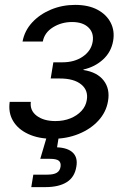

<svg xmlns="http://www.w3.org/2000/svg" viewBox="-20 -558 518 782"><path d="M194.3 7.3Q137.2 7.3 95.5 -12Q53.7 -31.2 33.4 -65.2Q13.2 -99.1 19.5 -143.1H105.5Q101.1 -107.9 129.6 -86.4Q158.2 -64.9 205.6 -64.9Q239.3 -64.9 266.6 -75.9Q293.9 -86.9 311.8 -106.2Q329.6 -125.5 333.5 -150.4Q340.3 -189.9 310.8 -214.1Q281.2 -238.3 224.1 -238.3H186.5L197.3 -304.2H234.4Q283.2 -304.2 317.1 -327.4Q351.1 -350.6 357.4 -387.7Q363.3 -423.8 340.3 -446Q317.4 -468.3 273.4 -468.3Q230.5 -468.3 195.8 -446.8Q161.1 -425.3 154.3 -388.7H71.8Q80.1 -433.1 111.1 -466.6Q142.1 -500 187.7 -519Q233.4 -538.1 286.1 -538.1Q339.8 -538.1 376.7 -518.6Q413.6 -499 430.7 -465.8Q447.8 -432.6 440.9 -392.1Q433.1 -346.2 399.7 -315.7Q366.2 -285.2 319.8 -274.9V-272.9Q376 -264.2 402.3 -230Q428.7 -195.8 419.9 -146Q412.6 -101.6 380.9 -66.9Q349.1 -32.2 300.5 -12.5Q252 7.3 194.3 7.3ZM107.4 204.1 115.7 153.3H172.9Q198.7 153.3 211.4 145.5Q224.1 137.7 226.6 121.1Q229 104.5 219.5 96.7Q210 88.9 183.6 88.9H144L177.2 -23.4H223.1L219.2 0L212.4 42Q256.3 43.9 276.9 64Q297.4 84 291 120.6Q284.2 163.6 252 183.8Q219.7 204.1 165 204.1Z"/></svg>

Font: Inter 24pt
Style: Italic
Weight: 400
Italic angle: -9.3988°
Designer: Rasmus Andersson
Foundry: rsms
Version: Version 4.001;git-66647c0bb